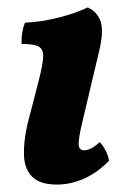

<svg xmlns="http://www.w3.org/2000/svg" viewBox="-20 -487 339 516"><path d="M133 9Q88 9 67 -11.5Q46 -32 44.5 -69Q43 -106 54 -154L84 -270Q95 -313 96 -334Q97 -355 83.5 -362Q70 -369 38 -369Q37 -401 47 -426Q91 -428 136.5 -439.5Q182 -451 216 -467Q242 -455 250.5 -429Q259 -403 247 -352L202 -162Q190 -112 191.5 -97.5Q193 -83 206 -83Q214 -83 224.5 -88Q235 -93 248 -105Q256 -97 263.5 -83Q271 -69 273 -55Q242 -23 206 -7Q170 9 133 9Z"/></svg>

Font: Vollkorn
Style: Bold Italic
Weight: 700
Italic angle: -11°
Designer: Friedrich Althausen
Foundry: Friedrich Althausen
Version: Version 5.000; ttfautohint (v1.8.3)